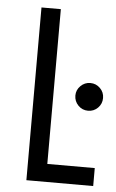

<svg xmlns="http://www.w3.org/2000/svg" viewBox="-50 -702 446 738"><g transform="rotate(5 173.0 -333.5)"><path d="M154.8 -69.3H337.9V0H80.1V-666.5H154.8ZM239.3 -340.8Q239.3 -362.3 255.1 -377.9Q271 -393.6 292.5 -393.6Q314.9 -393.6 330.6 -377.9Q346.2 -362.3 346.2 -340.3Q346.2 -317.9 330.6 -302.2Q314.9 -286.6 293 -286.6Q270.5 -286.6 254.9 -302.5Q239.3 -318.4 239.3 -340.8Z"/></g></svg>

Font: NMS Futura Pro Book
Style: Regular
Weight: 400
Designer: Blend3rman
Version: Version 0.1